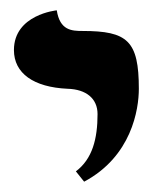

<svg xmlns="http://www.w3.org/2000/svg" viewBox="-20 -582 310 372"><path d="M143 -230C235 -279 249 -370 249 -410C249 -503 227 -522 140 -522C119 -522 96 -523 90 -562C90 -562 7 -554 7 -485C7 -440 45 -413 111 -410C147 -409 169 -391 169 -361C169 -313 159 -274 127 -250Z"/></svg>

Font: Libertinus Serif Semibold
Style: Regular
Weight: 600
Designer: Philipp H. Poll, Khaled Hosny
Foundry: Caleb Maclennan
Version: Version 7.050;RELEASE